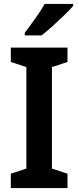

<svg xmlns="http://www.w3.org/2000/svg" viewBox="-20 -956 399 976"><path d="M323 0H35V-73L114 -99V-615L35 -641V-714H323V-641L244 -615V-99L323 -73ZM352 -926Q336 -907 307 -879Q278 -851 247 -823Q216 -795 191 -776H106V-789Q130 -821 159 -861.5Q188 -902 207 -936H352Z"/></svg>

Font: Noto Sans Bengali SemiCondensed SemiBold
Style: Regular
Weight: 600
Width: 4
Designer: Joana Ranito - Universal Thirst; Jelle Bosma - Monotype Design Team
Foundry: Universal Thirst ehf.
Version: Version 3.000; ttfautohint (v1.8.4.7-5d5b)